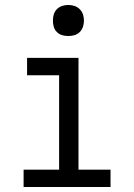

<svg xmlns="http://www.w3.org/2000/svg" viewBox="-20 -753 540 773"><path d="M75 0V-70H218V-450H89V-520H296V-70H425V0ZM255 -608Q242 -608 230 -611.5Q218 -615 209 -624Q200 -633 196.5 -645Q193 -657 193 -670Q193 -683 196.5 -695Q200 -707 209 -716Q218 -725 230 -729Q242 -733 255 -733Q268 -733 280 -729Q292 -725 301 -716Q310 -707 314 -695Q318 -683 318 -670Q318 -657 314 -645Q310 -633 301 -624Q292 -615 280 -611.5Q268 -608 255 -608Z"/></svg>

Font: Iosevka Term Curly
Style: Regular
Weight: 400
Designer: Belleve Invis
Foundry: Belleve Invis
Version: Version 32.3.0